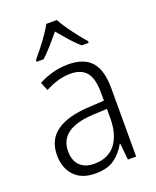

<svg xmlns="http://www.w3.org/2000/svg" viewBox="-144 -850 770 945"><g transform="rotate(-20 241.5 -377.5)"><path d="M246 -541Q329 -541 368 -497Q407 -453 407 -358V0H364L355 -87H353Q329 -44 292.5 -17Q256 10 191 10Q120 10 81.5 -31Q43 -72 43 -139Q43 -219 100.5 -260.5Q158 -302 268 -308L352 -313V-352Q352 -430 324.5 -462Q297 -494 242 -494Q209 -494 176 -484.5Q143 -475 109 -457L91 -501Q124 -519 164 -530Q204 -541 246 -541ZM274 -266Q101 -256 101 -139Q101 -89 128 -63Q155 -37 202 -37Q275 -37 313 -85Q351 -133 352 -217V-270ZM270 -765Q282 -742 301.5 -714Q321 -686 342 -659.5Q363 -633 379 -615V-606H342Q317 -628 291 -657.5Q265 -687 242 -715Q219 -687 193 -657.5Q167 -628 143 -606H106V-615Q123 -635 144 -661.5Q165 -688 184 -715.5Q203 -743 215 -765Z"/></g></svg>

Font: Noto Sans Lao SemiCondensed Light
Style: Regular
Weight: 300
Width: 4
Designer: Monotype Design Team
Foundry: Monotype Imaging Inc.
Version: Version 2.003; ttfautohint (v1.8.4.7-5d5b)